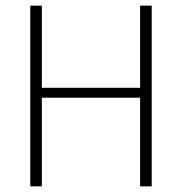

<svg xmlns="http://www.w3.org/2000/svg" viewBox="-20 -659 643 679"><path d="M128 0H87V-639H128ZM516.5 0H475.5V-639H516.5ZM110 -348.5H494V-313.5H110Z"/></svg>

Font: Anek Latin ExtraLight
Style: Regular
Weight: 250
Designer: Yesha Goshar
Foundry: Ek Type
Version: Version 1.003